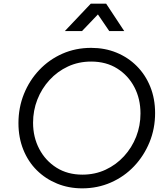

<svg xmlns="http://www.w3.org/2000/svg" viewBox="-20 -1019 921 1051"><path d="M430 12Q356 12 292.5 -14Q229 -40 181.5 -87Q134 -134 107.5 -200Q81 -266 81 -345Q81 -430 111 -504.5Q141 -579 195 -636Q249 -693 321.5 -725Q394 -757 479 -757Q554 -757 617.5 -731Q681 -705 728.5 -657.5Q776 -610 802.5 -544.5Q829 -479 829 -400Q829 -315 798.5 -240.5Q768 -166 714 -109Q660 -52 587 -20Q514 12 430 12ZM431 -63Q500 -63 558 -90Q616 -117 659 -164Q702 -211 725.5 -271Q749 -331 749 -398Q749 -478 715.5 -542Q682 -606 621.5 -644Q561 -682 479 -682Q410 -682 352 -655Q294 -628 251 -581Q208 -534 184.5 -474Q161 -414 161 -347Q161 -268 195 -203.5Q229 -139 289.5 -101Q350 -63 431 -63ZM335 -849 477 -999H561L660 -849H578L516 -940L429 -849Z"/></svg>

Font: Plus Jakarta Sans
Style: Italic
Weight: 400
Italic angle: -8°
Designer: Gumpita Rahayu
Foundry: Tokotype
Version: Version 2.006